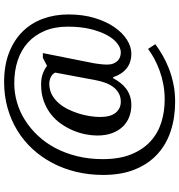

<svg xmlns="http://www.w3.org/2000/svg" viewBox="12 -766 896 961"><g transform="rotate(-90 460.5 -286.0)"><path d="M868.2 -392.1Q868.2 -319.8 850.6 -261.5Q833 -203.1 804.7 -162.1Q776.4 -121.1 741.5 -99.1Q706.5 -77.1 671.9 -77.1Q627.4 -77.1 597.9 -101.1Q568.4 -125 554.2 -168H548.8Q538.6 -148.4 525.6 -131.8Q512.7 -115.2 496.3 -103Q480 -90.8 459.7 -84Q439.5 -77.1 414.1 -77.1Q383.8 -77.1 356.2 -87.4Q328.6 -97.7 307.9 -118.7Q287.1 -139.6 274.7 -171.9Q262.2 -204.1 262.2 -248Q262.2 -274.9 268.3 -306.2Q274.4 -337.4 287.4 -368.4Q300.3 -399.4 320.6 -428.5Q340.8 -457.5 369.1 -479.7Q397.5 -502 434.3 -515.4Q471.2 -528.8 517.1 -528.8Q549.3 -528.8 572.5 -520Q595.7 -511.2 610.8 -499L650.9 -520H674.8L624 -265.1Q622.6 -253.4 620.6 -241.7Q619.1 -231.9 618.2 -220.2Q617.2 -208.5 617.2 -198.2Q617.2 -180.7 622.3 -167.7Q627.4 -154.8 635.7 -146.2Q644 -137.7 655 -133.8Q666 -129.9 678.2 -129.9Q700.2 -129.9 723.1 -147.5Q746.1 -165 764.6 -199Q783.2 -232.9 795.2 -282.2Q807.1 -331.5 807.1 -395Q807.1 -460.4 786.1 -510.5Q765.1 -560.5 727.8 -594.5Q690.4 -628.4 638.4 -645.8Q586.4 -663.1 523.9 -663.1Q475.1 -663.1 428 -649.4Q380.9 -635.7 338.9 -609.1Q296.9 -582.5 261 -544.2Q225.1 -505.9 199.2 -456.8Q173.3 -407.7 158.7 -348.1Q144 -288.6 144 -220.2Q144 -136.7 168 -77.9Q191.9 -19 232.7 18.3Q273.4 55.7 327.4 72.8Q381.3 89.8 441.9 89.8Q482.9 89.8 519.5 82.8Q556.2 75.7 588.1 64Q620.1 52.2 647.2 37.4Q674.3 22.5 695.8 6.8L719.2 43Q694.3 61.5 663.6 79.3Q632.8 97.2 596.9 111.1Q561 125 519.8 133.5Q478.5 142.1 432.1 142.1Q351.6 142.1 284.2 119.9Q216.8 97.7 168.2 52.7Q119.6 7.8 92.3 -59.6Q64.9 -127 64.9 -217.8Q64.9 -288.6 80.3 -352.8Q95.7 -417 124.8 -472.2Q153.8 -527.3 195.1 -572Q236.3 -616.7 288.1 -648.2Q339.8 -679.7 400.6 -696.8Q461.4 -713.9 529.8 -713.9Q613.8 -713.9 677.2 -689Q740.7 -664.1 783.2 -620.8Q825.7 -577.6 846.9 -518.8Q868.2 -460 868.2 -392.1ZM355 -233.9Q355 -181.2 376.2 -155.5Q397.5 -129.9 431.2 -129.9Q456.5 -129.9 475.1 -140.9Q493.7 -151.9 506.3 -169.4Q519 -187 526.9 -209.5Q534.7 -231.9 539.1 -254.9L577.1 -458Q570.8 -472.2 554.9 -480Q539.1 -487.8 521 -487.8Q491.2 -487.8 467 -474.9Q442.9 -461.9 424.6 -440.9Q406.2 -419.9 393.1 -392.8Q379.9 -365.7 371.3 -337.4Q362.8 -309.1 358.9 -282.2Q355 -255.4 355 -233.9Z"/></g></svg>

Font: Noto Serif
Style: Regular
Weight: 400
Designer: Monotype Design team
Foundry: Monotype Imaging Inc.
Version: Version 1.02